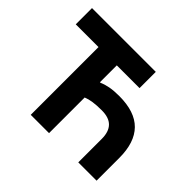

<svg xmlns="http://www.w3.org/2000/svg" viewBox="-155 -913 1128 1128"><g transform="rotate(45 408.5 -349.0)"><path d="M216 0V-563H27V-698H557V-563H368V-423H373Q397 -434 429 -440Q461 -446 506 -446Q636 -446 699.5 -381.5Q763 -317 763 -189V0H611V-195Q611 -254 582 -284Q553 -314 492 -314Q449 -314 419.5 -309.5Q390 -305 368 -296V0Z"/></g></svg>

Font: IBM Plex Sans
Style: Regular
Weight: 400
Designer: Mike Abbink, Paul van der Laan, Pieter van Rosmalen
Foundry: Bold Monday
Version: Version 3.201